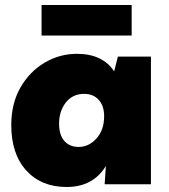

<svg xmlns="http://www.w3.org/2000/svg" viewBox="-20 -736 675 767"><path d="M583 -510V0H398L403 -73Q352 11 246 11Q145 11 85 -55Q25 -121 25 -236Q25 -322 61.5 -386Q98 -450 158 -485.5Q218 -521 287 -521Q340 -521 377.5 -502.5Q415 -484 436 -451L451 -510ZM316 -361Q270 -361 243 -326.5Q216 -292 216 -242Q216 -197 237 -173Q258 -149 294 -149Q335 -149 365.5 -183Q396 -217 396 -272Q396 -313 374.5 -337Q353 -361 316 -361ZM146 -716H506V-594H146Z"/></svg>

Font: Livvic Black
Style: Regular
Weight: 900
Designer: Jacques Le Bailly, Baron von Fonthausen
Version: Version 1.001; ttfautohint (v1.8.2)